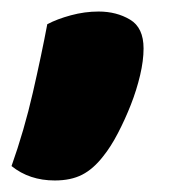

<svg xmlns="http://www.w3.org/2000/svg" viewBox="-30 -198 293 333"><path d="M65 115Q21 115 -10 90Q12 28 27 -37.5Q42 -103 52 -156Q69 -165 93 -171.5Q117 -178 141 -178Q172 -178 195.5 -164Q219 -150 219 -114Q219 -93 213 -67.5Q207 -42 197 -16.5Q187 9 174.5 33Q162 57 149 73Q132 95 112.5 105Q93 115 65 115Z"/></svg>

Font: Baloo 2 Latin ExtraBold
Style: Regular
Weight: 400
Designer: Sarang Kulkarni and Ek Type
Foundry: Ek Type
Version: Version 1.001